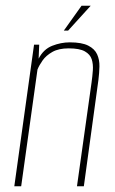

<svg xmlns="http://www.w3.org/2000/svg" viewBox="-20 -651 402 671"><path d="M30 0 99 -495H117L115 -446Q132 -479 162.5 -491Q193 -503 224 -503Q266 -503 288.5 -491.5Q311 -480 319.5 -461Q328 -442 327.5 -419Q327 -396 324 -372L273 0H249L300 -363Q303 -384 304.5 -405.5Q306 -427 300.5 -444Q295 -461 276.5 -471.5Q258 -482 220 -482Q185 -482 163 -469.5Q141 -457 129 -440Q117 -423 111 -408L54 0ZM203 -544 265 -631H297L218 -544Z"/></svg>

Font: Alumni Sans Thin Thin
Style: Italic
Weight: 250
Italic angle: -8°
Version: Version 1.016